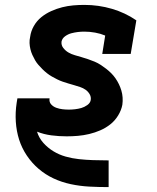

<svg xmlns="http://www.w3.org/2000/svg" viewBox="-20 -548 640 783"><path d="M422 215Q383 215 344.5 213Q306 211 268.5 203Q231 195 198 179.5Q165 164 137.5 140.5Q110 117 89.5 86.5Q69 56 58 21.5Q47 -13 44.5 -51.5Q42 -90 48 -129L51 -147H182V-146Q180 -132 188.5 -122.5Q197 -113 209.5 -108.5Q222 -104 235 -102.5Q248 -101 261 -101Q273 -101 286 -102.5Q299 -104 311.5 -107.5Q324 -111 336 -119.5Q348 -128 350 -140Q352 -153 345.5 -164Q339 -175 329 -182Q319 -189 307 -193Q295 -197 283 -200.5Q271 -204 259 -207.5Q247 -211 235.5 -215Q224 -219 213 -224.5Q202 -230 191.5 -236Q181 -242 171.5 -249.5Q162 -257 153.5 -265.5Q145 -274 137 -283Q129 -292 123 -302.5Q117 -313 112 -324Q107 -335 104 -347.5Q101 -360 100.5 -372.5Q100 -385 103 -398Q106 -421 118 -442Q130 -463 148.5 -478Q167 -493 189.5 -503Q212 -513 234 -518.5Q256 -524 278.5 -526Q301 -528 324 -528Q382 -528 436.5 -512Q491 -496 536 -465L513 -328H397L409 -403Q390 -411 368 -415Q346 -419 324 -419Q311 -419 298 -417.5Q285 -416 271.5 -412.5Q258 -409 246 -400.5Q234 -392 231 -379Q229 -364 238 -352.5Q247 -341 259 -334Q271 -327 285 -323Q299 -319 312.5 -315Q326 -311 339.5 -306.5Q353 -302 366 -296.5Q379 -291 390.5 -283.5Q402 -276 413 -267.5Q424 -259 433.5 -249.5Q443 -240 451 -228.5Q459 -217 465 -204.5Q471 -192 475 -178.5Q479 -165 480 -150.5Q481 -136 479 -121Q475 -99 462 -77.5Q449 -56 430 -41Q411 -26 389 -16.5Q367 -7 344 -1.5Q321 4 298 6Q275 8 252 8Q220 8 189.5 4Q159 0 131 -11Q139 15 157 35Q175 55 198 69Q221 83 247.5 90.5Q274 98 302 101Q330 104 359 105Q388 106 416 106H423V215Z"/></svg>

Font: Iosevka HT Extrabold Extended
Style: Italic
Weight: 800
Width: 7
Italic angle: -9°
Monospace: yes
Designer: Belleve Invis
Foundry: Belleve Invis
Version: Version 32.3.0; ttfautohint (v1.8.4)